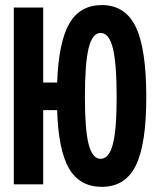

<svg xmlns="http://www.w3.org/2000/svg" viewBox="-20 -723 626 753"><path d="M379.4 9.8Q293 9.8 251 -61.8Q209 -133.3 204.1 -291H149.4V0H34.2V-693.4H149.4V-399.4H204.1Q210 -558.6 252 -630.9Q293.9 -703.1 379.4 -703.1Q471.2 -703.1 512.5 -617.4Q553.7 -531.7 553.7 -341.8Q553.7 -156.7 512.5 -73.5Q471.2 9.8 379.4 9.8ZM374.5 -100.1Q407.7 -100.1 422.6 -157.5Q437.5 -214.8 437.5 -341.8Q437.5 -474.6 422.6 -534.2Q407.7 -593.8 374.5 -593.8Q342.3 -593.8 327.6 -534.2Q313 -474.6 313 -341.8Q313 -214.8 327.6 -157.5Q342.3 -100.1 374.5 -100.1Z"/></svg>

Font: Cascadia Mono PL SemiBold
Style: Regular
Weight: 600
Monospace: yes
Designer: Aaron Bell
Foundry: Saja Typeworks
Version: Version 2404.023; ttfautohint (v1.8.4)